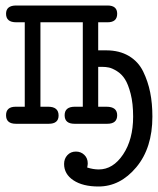

<svg xmlns="http://www.w3.org/2000/svg" viewBox="-20 -450 574 698"><path d="M37 -62H70V-369H39Q2 -369 2 -400Q2 -430 39 -430H371Q406 -430 406 -400Q406 -369 371 -369H337V-267H366Q414 -267 448.5 -246.5Q483 -226 500.5 -190Q518 -154 526 -114Q534 -74 534 -26Q534 88 475.5 158Q417 228 338 228Q281 228 247 205.5Q213 183 213 146Q213 127 225 114Q237 101 256 101Q274 101 286.5 113Q299 125 299 144Q299 149 297 159Q319 166 339 166Q391 166 427.5 111.5Q464 57 464 -26Q464 -74 455 -109Q446 -144 434 -162.5Q422 -181 405 -191.5Q388 -202 376 -204.5Q364 -207 351 -207H337V-62H367Q406 -62 406 -31Q406 0 370 0H251Q215 0 215 -31Q215 -62 252 -62H281V-369H127V-62H155Q193 -62 193 -30Q193 0 157 0H38Q2 0 2 -31Q2 -62 37 -62Z"/></svg>

Font: CMU Typewriter Text
Style: Regular
Weight: 500
Monospace: yes
Version: Version 0.7.0